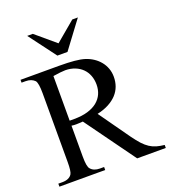

<svg xmlns="http://www.w3.org/2000/svg" viewBox="-157 -1004 991 1118"><g transform="rotate(-20 338.5 -444.5)"><path d="M499.5 0 275.4 -309.6Q262.2 -309.1 252.4 -308.3Q242.7 -307.6 234.9 -307.6Q227.5 -307.6 220.5 -307.9Q213.4 -308.1 205.1 -309.6V-117.7Q205.1 -54.2 219.2 -40.5Q237.8 -18.6 275.4 -18.6H301.3V0H17.6V-18.6H42.5Q85.4 -18.6 102.1 -44.9Q111.8 -60.5 111.8 -117.7V-545.4Q111.8 -606.4 99.1 -623.5Q88.9 -633.8 75 -639.2Q61 -644.5 42.5 -644.5H17.6V-662.1H257.8Q311 -662.1 350.3 -658.4Q389.6 -654.8 415 -646.5Q440.4 -638.2 462.2 -623.8Q483.9 -609.4 500 -589.8Q516.1 -570.3 525.1 -545.9Q534.2 -521.5 534.2 -493.2Q534.2 -462.4 524.4 -435.3Q514.6 -408.2 494.4 -386.2Q474.1 -364.3 443.6 -347.9Q413.1 -331.5 371.6 -322.3L506.8 -131.8Q529.3 -100.6 548.3 -79.8Q567.4 -59.1 586.9 -46.4Q606.4 -33.7 627.9 -27.6Q649.4 -21.5 676.8 -18.6V0ZM424.3 -484.9Q424.3 -516.1 414.3 -541.7Q404.3 -567.4 385.7 -585.7Q367.2 -604 340.8 -614.5Q314.5 -625 281.7 -625.5Q269 -625.5 249.8 -623.3Q230.5 -621.1 205.1 -617.2V-340.8H232.9Q281.7 -340.8 317.6 -351.6Q353.5 -362.3 377.2 -381.6Q400.9 -400.9 412.6 -427.2Q424.3 -453.6 424.3 -484.9ZM330.1 -721.2H267.6L141.6 -889.2H176.3L298.3 -786.1L420.9 -889.2H455.6Z"/></g></svg>

Font: Doulos SIL APac
Style: Regular
Weight: 400
Designer: Walt Agee, Victor Gaultney, Peter Martin, Debbi Hosken, Becca Hirsbrunner
Foundry: SIL International
Version: Version 5.000